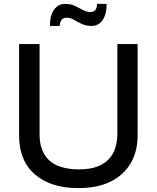

<svg xmlns="http://www.w3.org/2000/svg" viewBox="-20 -955 804 985"><path d="M78 -260V-729H183V-268Q183 -203 208 -162.5Q233 -122 278 -104Q323 -86 383 -86Q454 -86 497.5 -108.5Q541 -131 561.5 -172Q582 -213 582 -268V-729H686V-260Q686 -179 651 -118.5Q616 -58 548.5 -24Q481 10 381 10Q241 10 159.5 -60Q78 -130 78 -260ZM236 -822Q236 -876 257.5 -905.5Q279 -935 313 -935Q343 -935 365 -924.5Q387 -914 406 -903.5Q425 -893 445 -893Q459 -894 468 -902.5Q477 -911 478 -935H527Q527 -881 506 -851.5Q485 -822 450 -822Q421 -822 399 -832.5Q377 -843 358.5 -854Q340 -865 319 -864Q303 -863 295.5 -852.5Q288 -842 286 -822Z"/></svg>

Font: BDO Grotesk
Style: Regular
Weight: 400
Designer: Deni Anggara
Foundry: Lokal Container
Version: Version 2.000